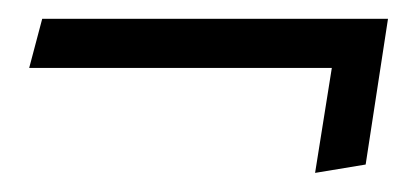

<svg xmlns="http://www.w3.org/2000/svg" viewBox="-20 -344 438 202"><path d="M24.4 -324.2H388.2L364.7 -170.9L311.5 -162.1L329.1 -272.5H10.7Z"/></svg>

Font: Neuton Cursive
Style: Regular
Weight: 500
Designer: Brian M Zick
Version: Version 1.43